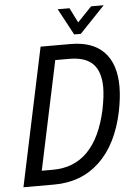

<svg xmlns="http://www.w3.org/2000/svg" viewBox="-58 -912 662 956"><g transform="rotate(-5 272.5 -434.0)"><path d="M166 -690H316Q426 -690 483 -630.5Q540 -571 540 -458Q540 -404 526 -334Q492 -172 401 -86Q310 0 174 0H20ZM174 -74Q386 -74 446 -352Q459 -419 459 -460Q459 -540 421 -578.5Q383 -617 304 -617H233L118 -74ZM267 -868H326L363 -794L434 -868H497L371 -736H338Z"/></g></svg>

Font: Decalotype
Style: Italic
Weight: 400
Italic angle: -12°
Designer: Alfredo Marco Pradil
Foundry: Alfredo Marco Pradil
Version: Version 1.0